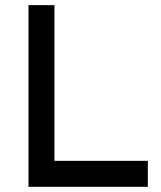

<svg xmlns="http://www.w3.org/2000/svg" viewBox="-20 -720 620 740"><path d="M189.9 -700.2V-100.1H549.8V0H89.8V-700.2Z"/></svg>

Font: Aldrich [RUS by Daymarius]
Style: Regular
Weight: 400
Designer: Matthew Desmond
Foundry: Matthew Desmond
Version: Version 1.002 August 24, 2018